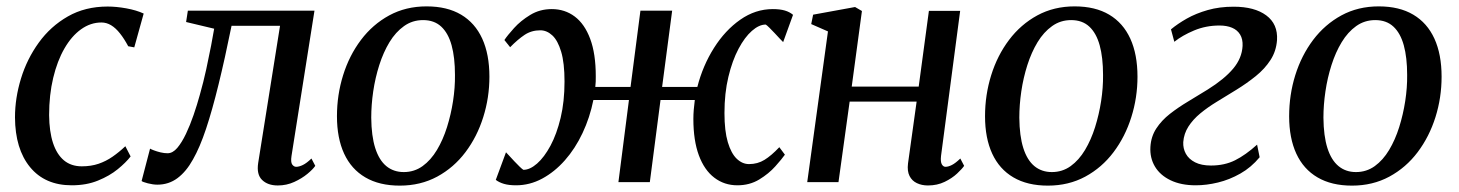

<svg xmlns="http://www.w3.org/2000/svg" viewBox="-20 -571 4575 602"><path d="M205 10Q121 10 74.2 -47Q27.5 -104 27 -203Q27 -263.5 45.8 -324.8Q64.5 -386 101.5 -437.2Q138.5 -488.5 192.8 -519.5Q247 -550.5 317.5 -550.5Q344.5 -550.5 376.2 -544.8Q408 -539 430.5 -528.5L401 -422.5L382 -426Q369.5 -449.5 356.2 -466.2Q343 -483 328.5 -491.8Q314 -500.5 298 -500.5Q264 -500.5 234.2 -479.2Q204.5 -458 182 -419Q159.5 -380 146.8 -326.8Q134 -273.5 134 -210Q134.5 -158.5 146.2 -122.8Q158 -87 180.5 -68.2Q203 -49.5 236.5 -49.5Q265.5 -49.5 289 -57.5Q312.5 -65.5 333 -79.8Q353.5 -94 373 -112.5L389.5 -80.5Q375 -61.5 349.2 -40.5Q323.5 -19.5 287.2 -4.8Q251 10 205 10Z M894 -82Q891 -62.5 896.2 -55.2Q901.5 -48 908.5 -48Q918 -48 929.8 -53.8Q941.5 -59.5 956.5 -74L968.5 -51Q961 -40 943.8 -25.8Q926.5 -11.5 902.5 -0.5Q878.5 10.5 851 10.5Q819.5 10.5 801.8 -6.8Q784 -24 789.5 -60L858 -490H706Q685 -386.5 665.2 -306Q645.5 -225.5 626 -167Q606.5 -108.5 585 -71Q564 -33 536.5 -12.5Q509 8 473.5 8Q460 8 443.5 3.8Q427 -0.5 424 -3.5L450.5 -105Q453.5 -103 462.8 -99.5Q472 -96 483.5 -93.2Q495 -90.5 505.5 -90.5Q521.5 -90.5 535.8 -107.2Q550 -124 563 -151.2Q576 -178.5 587 -210.5Q598 -242.5 606.5 -273.5Q618 -314 626.8 -354.5Q635.5 -395 642 -428.5Q648.5 -462 651.5 -481L563.5 -502L569 -537.5H966Z M1317.5 -551Q1382 -551 1425.8 -525Q1469.5 -499 1492 -449.8Q1514.5 -400.5 1514.5 -330.5Q1514.5 -265 1495.2 -203.8Q1476 -142.5 1439.5 -94Q1403 -45.5 1350.8 -17.2Q1298.5 11 1233.5 11Q1169.5 11 1125.5 -14.8Q1081.5 -40.5 1059 -89.2Q1036.5 -138 1036.5 -206.5Q1036.5 -273.5 1055.8 -335.2Q1075 -397 1111.8 -445.8Q1148.5 -494.5 1200.5 -522.8Q1252.5 -551 1317.5 -551ZM1306.5 -508Q1273 -508 1246.8 -489.2Q1220.5 -470.5 1201.2 -438.8Q1182 -407 1169.2 -367Q1156.5 -327 1150.2 -284.5Q1144 -242 1144 -202Q1144.5 -144.5 1156.5 -106.8Q1168.5 -69 1191.2 -50.2Q1214 -31.5 1246 -31.5Q1279 -31.5 1305 -50.2Q1331 -69 1350 -100.8Q1369 -132.5 1381.5 -172.2Q1394 -212 1400.5 -254.2Q1407 -296.5 1406.5 -336Q1406.5 -390.5 1396 -428.8Q1385.5 -467 1363.5 -487.5Q1341.5 -508 1306.5 -508Z M1598 10Q1575.5 10 1560.2 5.5Q1545 1 1534.5 -7L1566.5 -93.5Q1569.5 -90.5 1576.8 -82.5Q1584 -74.5 1592.8 -65.2Q1601.5 -56 1609.2 -48.5Q1617 -41 1621 -38.5Q1641.5 -38.5 1664 -58.2Q1686.5 -78 1706 -114.2Q1725.5 -150.5 1737.8 -201.5Q1750 -252.5 1750 -315.5Q1750 -373.5 1739.5 -408.8Q1729 -444 1711.8 -460Q1694.5 -476 1674 -476Q1646.5 -476 1625 -461.8Q1603.5 -447.5 1579.5 -423L1561.5 -445.5Q1571 -460 1591.8 -483Q1612.5 -506 1642.5 -524.2Q1672.5 -542.5 1710 -542.5Q1751 -542.5 1782 -519.2Q1813 -496 1830.5 -449.2Q1848 -402.5 1848 -332Q1848 -323.5 1847.8 -314.8Q1847.5 -306 1846.5 -298.5H1957L1988 -537.5H2087.5L2056 -298.5H2166.5Q2183.5 -365 2218.5 -420.5Q2253.5 -476 2301 -509.2Q2348.5 -542.5 2403 -542.5Q2425.5 -542.5 2440.8 -538Q2456 -533.5 2466.5 -524.5L2435.5 -439Q2432 -442 2424.8 -450Q2417.5 -458 2408.8 -467.2Q2400 -476.5 2392.5 -484Q2385 -491.5 2381 -494Q2360 -494 2337.5 -474.2Q2315 -454.5 2295.5 -417.8Q2276 -381 2263.8 -330Q2251.5 -279 2251.5 -216.5Q2251.5 -160.5 2262 -125.2Q2272.5 -90 2290 -73.2Q2307.5 -56.5 2328.5 -56.5Q2355.5 -56.5 2377 -69.8Q2398.5 -83 2423.5 -109.5L2441 -86Q2431.5 -72.5 2411 -49.5Q2390.5 -26.5 2360.5 -8.2Q2330.5 10 2292 10Q2251 10 2219.8 -13.8Q2188.5 -37.5 2171.2 -84Q2154 -130.5 2154 -198Q2154 -212 2155.2 -226.8Q2156.5 -241.5 2158.5 -257.5H2051L2017.5 0H1919L1952 -257.5H1840.5Q1829.5 -202.5 1806.5 -153.8Q1783.5 -105 1751.2 -68.5Q1719 -32 1680 -11Q1641 10 1598 10Z M2930.5 -82Q2928.5 -63.5 2933 -55.8Q2937.5 -48 2944.5 -48Q2953.5 -48 2964.8 -53.8Q2976 -59.5 2991 -74L3003 -51Q2996.5 -41.5 2980.8 -26.8Q2965 -12 2941.8 -0.8Q2918.5 10.5 2889.5 10.5Q2870 10.5 2854.8 3.2Q2839.5 -4 2831.8 -19.2Q2824 -34.5 2827 -58.5L2854 -252.5H2644L2609 0H2511L2576 -472.5L2523.5 -495.5L2529.5 -525L2661 -549L2682.5 -536.5L2650.5 -299.5H2860.5L2892.5 -537H2990.5Z M3349.5 -551Q3414 -551 3457.8 -525Q3501.5 -499 3524 -449.8Q3546.5 -400.5 3546.5 -330.5Q3546.5 -265 3527.2 -203.8Q3508 -142.5 3471.5 -94Q3435 -45.5 3382.8 -17.2Q3330.5 11 3265.5 11Q3201.5 11 3157.5 -14.8Q3113.5 -40.5 3091 -89.2Q3068.5 -138 3068.5 -206.5Q3068.5 -273.5 3087.8 -335.2Q3107 -397 3143.8 -445.8Q3180.5 -494.5 3232.5 -522.8Q3284.5 -551 3349.5 -551ZM3338.5 -508Q3305 -508 3278.8 -489.2Q3252.5 -470.5 3233.2 -438.8Q3214 -407 3201.2 -367Q3188.5 -327 3182.2 -284.5Q3176 -242 3176 -202Q3176.5 -144.5 3188.5 -106.8Q3200.5 -69 3223.2 -50.2Q3246 -31.5 3278 -31.5Q3311 -31.5 3337 -50.2Q3363 -69 3382 -100.8Q3401 -132.5 3413.5 -172.2Q3426 -212 3432.5 -254.2Q3439 -296.5 3438.5 -336Q3438.5 -390.5 3428 -428.8Q3417.5 -467 3395.5 -487.5Q3373.5 -508 3338.5 -508Z M3729 10Q3683 10 3650.2 -5.8Q3617.5 -21.5 3601.2 -48.8Q3585 -76 3587 -110.5Q3589 -143 3605.5 -168.2Q3622 -193.5 3648.2 -214Q3674.5 -234.5 3705.5 -253Q3736.5 -271.5 3767 -290.5Q3819 -323 3846.5 -355.8Q3874 -388.5 3876 -427Q3877 -448.5 3868.2 -462.8Q3859.5 -477 3843 -484Q3826.5 -491 3803.5 -491Q3761 -491 3724 -475.5Q3687 -460 3662 -440L3651.5 -479Q3672.5 -496.5 3701.2 -512.8Q3730 -529 3766.8 -539.5Q3803.5 -550 3848 -550Q3913.5 -550 3950.2 -522.8Q3987 -495.5 3984 -445.5Q3981.5 -410.5 3963.5 -382.8Q3945.5 -355 3917.2 -332.2Q3889 -309.5 3857 -289.8Q3825 -270 3794.5 -251.5Q3766.5 -234.5 3743.5 -215.5Q3720.5 -196.5 3706.2 -174.2Q3692 -152 3690 -125.5Q3689 -105.5 3698.2 -88.8Q3707.5 -72 3727.2 -62Q3747 -52 3777 -52Q3819.5 -52 3852.5 -68.5Q3885.5 -85 3921.5 -117.5L3929.5 -78Q3903 -46 3869 -26.8Q3835 -7.5 3799 1.2Q3763 10 3729 10Z M4303 -551Q4367.5 -551 4411.2 -525Q4455 -499 4477.5 -449.8Q4500 -400.5 4500 -330.5Q4500 -265 4480.8 -203.8Q4461.5 -142.5 4425 -94Q4388.5 -45.5 4336.2 -17.2Q4284 11 4219 11Q4155 11 4111 -14.8Q4067 -40.5 4044.5 -89.2Q4022 -138 4022 -206.5Q4022 -273.5 4041.2 -335.2Q4060.5 -397 4097.2 -445.8Q4134 -494.5 4186 -522.8Q4238 -551 4303 -551ZM4292 -508Q4258.5 -508 4232.2 -489.2Q4206 -470.5 4186.8 -438.8Q4167.5 -407 4154.8 -367Q4142 -327 4135.8 -284.5Q4129.5 -242 4129.5 -202Q4130 -144.5 4142 -106.8Q4154 -69 4176.8 -50.2Q4199.5 -31.5 4231.5 -31.5Q4264.5 -31.5 4290.5 -50.2Q4316.5 -69 4335.5 -100.8Q4354.5 -132.5 4367 -172.2Q4379.5 -212 4386 -254.2Q4392.5 -296.5 4392 -336Q4392 -390.5 4381.5 -428.8Q4371 -467 4349 -487.5Q4327 -508 4292 -508Z"/></svg>

Font: Merriweather 60pt
Style: Italic
Weight: 400
Italic angle: -7.8°
Version: Version 2.101